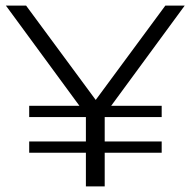

<svg xmlns="http://www.w3.org/2000/svg" viewBox="-20 -664 679 684"><path d="M376 -287H556V-247H353V-160H556V-120H353V0H286V-120H84V-160H286V-247H84V-287H263L1 -644H73L321 -308L569 -644H638Z"/></svg>

Font: Montserrat Ace
Style: Regular
Weight: 400
Designer: Julieta Ulanovsky
Foundry: Julieta Ulanovsky
Version: Version 1